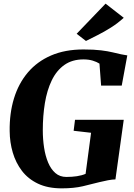

<svg xmlns="http://www.w3.org/2000/svg" viewBox="-20 -1023 736 1052"><path d="M318 9Q242 9 188 -16.8Q134 -42.5 100.2 -86.8Q66.5 -131 50 -187Q33.5 -243 33 -304Q31.5 -401.5 56.5 -483.5Q81.5 -565.5 132.5 -625.8Q183.5 -686 259.8 -719Q336 -752 437 -752Q495.5 -752 533.5 -747.2Q571.5 -742.5 597.2 -736.2Q623 -730 643.5 -725.5Q652 -724 660.2 -722.5Q668.5 -721 677.5 -719.5L647 -554H534L525 -674.5Q510 -684 488 -690.8Q466 -697.5 437.5 -697.5Q375.5 -697.5 332.5 -667Q289.5 -636.5 263.5 -582.5Q237.5 -528.5 226 -458.5Q214.5 -388.5 214.5 -309.5Q214.5 -260.5 221.5 -214.5Q228.5 -168.5 243.8 -132.2Q259 -96 283.5 -74.8Q308 -53.5 343.5 -53.5Q374.5 -53.5 401.2 -57.5Q428 -61.5 449 -70.5L479 -295.5L383.5 -306.5L391 -366.5H658L612.5 -40Q596.5 -40 571.2 -35.2Q546 -30.5 524.5 -25Q482.5 -14 433.8 -2.5Q385 9 318 9ZM451 -798.5 400 -838 558.5 -1003 658 -925.5Q624.5 -895 587.5 -871.8Q550.5 -848.5 515.2 -830.8Q480 -813 451 -798.5Z"/></svg>

Font: Merriweather 48pt Black
Style: Italic
Weight: 900
Italic angle: -7.8°
Version: Version 2.101